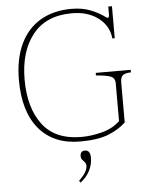

<svg xmlns="http://www.w3.org/2000/svg" viewBox="-61 -759 791 1040"><g transform="rotate(-5 334.0 -239.0)"><path d="M50 -350Q50 -465 88.5 -546Q127 -627 198.5 -668.5Q270 -710 367 -710Q428 -710 474.5 -690.5Q521 -671 549 -649Q557 -644 558 -644Q567 -644 567 -663V-705H587V-531H574Q567 -600 510.5 -643Q454 -686 367 -686Q227 -686 154 -594.5Q81 -503 81 -350Q81 -196 150 -105Q219 -14 361 -14Q416 -14 474.5 -29.5Q533 -45 571 -82V-288Q571 -317 546 -326Q521 -335 468 -339V-353H658V-339Q629 -339 615 -329Q601 -319 601 -288V-72Q564 -36 506 -13Q448 10 352 10Q209 10 129.5 -83.5Q50 -177 50 -350ZM327 222Q374 177 374 144Q374 135 370.5 129Q367 123 360 116Q359 115 353 108Q347 101 347 90Q347 76 353.5 68.5Q360 61 373 61Q402 61 402 102Q402 178 335 232Z"/></g></svg>

Font: Taviraj Thin
Style: Regular
Weight: 250
Designer: Katatrad Team
Foundry: CadsonDemak
Version: Version 1.001